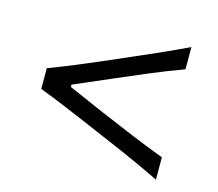

<svg xmlns="http://www.w3.org/2000/svg" viewBox="-75 -636 740 653"><g transform="rotate(15 295.0 -309.5)"><path d="M523.4 -76.2Q476.1 -99.1 430.9 -119.6Q385.7 -140.1 345.2 -157.2L242.7 -201.2Q204.1 -217.8 159.2 -236.6Q114.3 -255.4 66.9 -273.4V-346.2Q114.3 -364.3 159.4 -382.8Q204.6 -401.4 242.7 -418L345.7 -462.9Q385.7 -480 430.9 -500.2Q476.1 -520.5 523.4 -543V-464.8Q466.3 -443.8 406.7 -418.9Q347.2 -394 288.1 -368.2L162.6 -314V-305.7L288.1 -251Q347.2 -225.6 406.7 -200.9Q466.3 -176.3 523.4 -154.8Z"/></g></svg>

Font: Pinar DS1 Regular
Style: Regular
Weight: 400
Designer: Amin Abedi
Version: Version 3.000